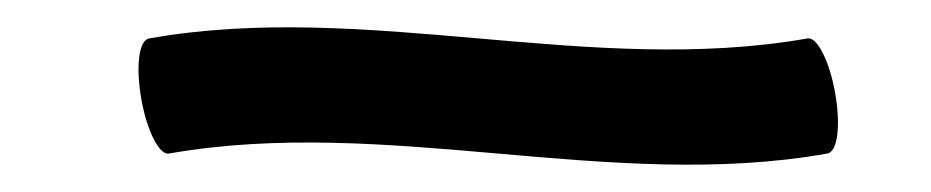

<svg xmlns="http://www.w3.org/2000/svg" viewBox="-20 -70 679 140"><path d="M103 42C262 14 425 70 583 42C591 41 593 21 589 -2C585 -25 576 -43 569 -42C410 -14 247 -70 89 -42C81 -41 79 -21 83 2C87 25 96 43 103 42Z"/></svg>

Font: Nupuram Expanded Light
Style: Regular
Weight: 300
Width: 7
Designer: Santhosh Thottingal (santhosh.thottingal@gmail.com)
Foundry: SMC
Version: Version 1.000